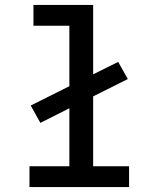

<svg xmlns="http://www.w3.org/2000/svg" viewBox="-20 -755 640 775"><path d="M99 0V-84H260V-318L143 -259L104 -329L260 -407V-651H115V-735H356V-455L457 -505L496 -436L356 -366V-84H501V0Z"/></svg>

Font: Zed Mono Medium Extended
Style: Regular
Weight: 500
Width: 7
Monospace: yes
Designer: Belleve Invis
Foundry: Belleve Invis
Version: Version 1.0.0; ttfautohint (v1.8.4)